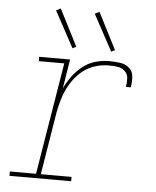

<svg xmlns="http://www.w3.org/2000/svg" viewBox="-53 -794 682 840"><g transform="rotate(5 288.0 -374.5)"><path d="M20 0H291V-19H156L201 -294Q207 -327 217 -358.5Q227 -390 244.5 -420Q262 -450 288 -473.5Q314 -497 346 -508Q378 -519 411 -519Q430 -519 449 -516.5Q468 -514 481.5 -501.5Q495 -489 496 -470Q497 -451 494 -432H515Q519 -455 517.5 -479Q516 -503 498.5 -517.5Q481 -532 457.5 -535Q434 -538 411 -538Q381 -538 351 -529.5Q321 -521 295.5 -501Q270 -481 251 -455Q232 -429 219 -401L240 -530H104V-511H216L135 -19H20ZM416 -580 432 -588 350 -749 330 -739ZM246 -580 262 -588 180 -749 160 -739Z"/></g></svg>

Font: Iosevka Sparkle Thin Oblique
Style: Regular
Weight: 100
Italic angle: -9°
Designer: Belleve Invis
Foundry: Belleve Invis
Version: Version 4.5.0; ttfautohint (v1.8.3)